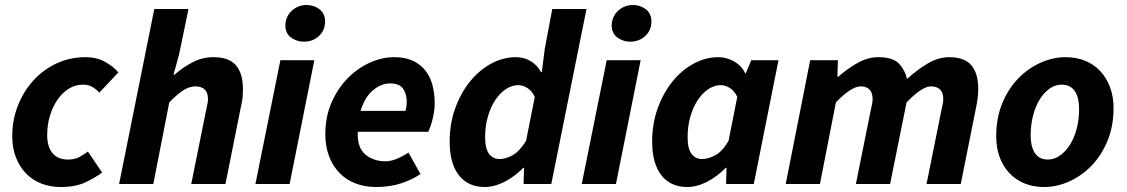

<svg xmlns="http://www.w3.org/2000/svg" viewBox="-20 -737 4513 769"><path d="M223 12Q182 12 146.5 -1.5Q111 -15 85 -41.5Q59 -68 44 -106Q29 -144 29 -192Q29 -256 51.5 -313.5Q74 -371 113.5 -414.5Q153 -458 206.5 -483Q260 -508 321 -508Q368 -508 401.5 -489Q435 -470 454 -447L378 -366Q363 -382 348 -390Q333 -398 312 -398Q282 -398 256 -382Q230 -366 210.5 -338Q191 -310 180 -273.5Q169 -237 169 -195Q169 -150 190 -124Q211 -98 253 -98Q279 -98 297.5 -108Q316 -118 332 -130L389 -46Q361 -25 321.5 -6.5Q282 12 223 12Z M457 0 598 -701H735L697 -518L675 -438H679Q712 -467 751 -487.5Q790 -508 835 -508Q897 -508 925 -475.5Q953 -443 953 -381Q953 -364 951.5 -346.5Q950 -329 945 -310L883 0H746L805 -293Q808 -308 810.5 -319Q813 -330 813 -340Q813 -391 762 -391Q739 -391 714.5 -375.5Q690 -360 658 -327L594 0Z M1003 0 1103 -496H1239L1140 0ZM1197 -570Q1169 -570 1146 -586.5Q1123 -603 1123 -636Q1123 -652 1129.5 -667Q1136 -682 1147.5 -693Q1159 -704 1174.5 -710.5Q1190 -717 1208 -717Q1237 -717 1259.5 -700Q1282 -683 1282 -651Q1282 -616 1257.5 -593Q1233 -570 1197 -570Z M1283 -200Q1283 -269 1307.5 -325.5Q1332 -382 1371.5 -422.5Q1411 -463 1460 -485.5Q1509 -508 1559 -508Q1603 -508 1634 -493.5Q1665 -479 1684.5 -453.5Q1704 -428 1712.5 -394.5Q1721 -361 1721 -322Q1721 -304 1718 -286.5Q1715 -269 1711 -253.5Q1707 -238 1702.5 -226.5Q1698 -215 1695 -209H1413Q1410 -147 1442.5 -119Q1475 -91 1524 -91Q1547 -91 1572 -102Q1597 -113 1616 -126L1664 -40Q1634 -19 1589 -3.5Q1544 12 1486 12Q1441 12 1403.5 -2.5Q1366 -17 1339.5 -44.5Q1313 -72 1298 -111Q1283 -150 1283 -200ZM1424 -293H1604Q1609 -310 1609 -330Q1609 -360 1594.5 -381.5Q1580 -403 1542 -403Q1507 -403 1474 -375.5Q1441 -348 1424 -293Z M2150 -448 2162 -542 2192 -701H2329L2188 0H2077L2079 -65H2076Q2042 -30 2001 -9Q1960 12 1921 12Q1855 12 1818 -35Q1781 -82 1781 -170Q1781 -241 1803 -302.5Q1825 -364 1862 -410Q1899 -456 1947 -482Q1995 -508 2046 -508Q2080 -508 2106.5 -491.5Q2133 -475 2147 -448ZM1981 -100Q2006 -100 2033.5 -115.5Q2061 -131 2087 -173L2122 -349Q2110 -374 2091.5 -385Q2073 -396 2056 -396Q2030 -396 2006 -380Q1982 -364 1963.5 -336Q1945 -308 1934 -270Q1923 -232 1923 -187Q1923 -142 1938.5 -121Q1954 -100 1981 -100Z M2310 0 2410 -496H2546L2447 0ZM2504 -570Q2476 -570 2453 -586.5Q2430 -603 2430 -636Q2430 -652 2436.5 -667Q2443 -682 2454.5 -693Q2466 -704 2481.5 -710.5Q2497 -717 2515 -717Q2544 -717 2566.5 -700Q2589 -683 2589 -651Q2589 -616 2564.5 -593Q2540 -570 2504 -570Z M2732 12Q2666 12 2629 -35Q2592 -82 2592 -170Q2592 -241 2614 -302.5Q2636 -364 2673 -410Q2710 -456 2758 -482Q2806 -508 2857 -508Q2891 -508 2921 -490.5Q2951 -473 2965 -443H2967L2989 -496H3098L2999 0H2888L2890 -65H2887Q2853 -30 2812 -9Q2771 12 2732 12ZM2792 -100Q2817 -100 2845.5 -115.5Q2874 -131 2898 -173L2933 -349Q2921 -374 2902.5 -385Q2884 -396 2867 -396Q2841 -396 2817 -380Q2793 -364 2774.5 -336Q2756 -308 2745 -270Q2734 -232 2734 -187Q2734 -142 2749.5 -121Q2765 -100 2792 -100Z M3127 0 3225 -496H3336L3334 -430H3338Q3374 -462 3415 -485Q3456 -508 3498 -508Q3554 -508 3578.5 -484Q3603 -460 3613 -421Q3655 -459 3697 -483.5Q3739 -508 3781 -508Q3843 -508 3870.5 -475.5Q3898 -443 3898 -381Q3898 -364 3896 -346.5Q3894 -329 3890 -310L3828 0H3691L3750 -293Q3753 -308 3755.5 -319Q3758 -330 3758 -340Q3758 -391 3708 -391Q3691 -391 3667 -375.5Q3643 -360 3611 -327L3545 0H3408L3467 -293Q3470 -308 3472.5 -319Q3475 -330 3475 -340Q3475 -366 3462.5 -378.5Q3450 -391 3427 -391Q3409 -391 3384.5 -375.5Q3360 -360 3328 -327L3264 0Z M4162 12Q4118 12 4083 -2.5Q4048 -17 4022.5 -44Q3997 -71 3983.5 -108.5Q3970 -146 3970 -192Q3970 -264 3994 -322.5Q4018 -381 4057.5 -422Q4097 -463 4147 -485.5Q4197 -508 4248 -508Q4291 -508 4326.5 -493.5Q4362 -479 4387 -452Q4412 -425 4426 -387.5Q4440 -350 4440 -304Q4440 -232 4416 -173.5Q4392 -115 4352.5 -74Q4313 -33 4263 -10.5Q4213 12 4162 12ZM4177 -98Q4202 -98 4224.5 -113.5Q4247 -129 4264.5 -156Q4282 -183 4292 -220Q4302 -257 4302 -301Q4302 -347 4284.5 -372.5Q4267 -398 4232 -398Q4207 -398 4184.5 -382.5Q4162 -367 4145 -340Q4128 -313 4118 -275.5Q4108 -238 4108 -195Q4108 -150 4125 -124Q4142 -98 4177 -98Z"/></svg>

Font: TypoPRO Source Sans Pro
Style: Bold Italic
Weight: 700
Italic angle: -11°
Designer: Paul D. Hunt
Foundry: Adobe Systems Incorporated
Version: Version 1.075;PS 2.000;hotconv 1.0.86;makeotf.lib2.5.63406